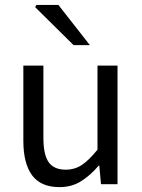

<svg xmlns="http://www.w3.org/2000/svg" viewBox="-20 -755 584 787"><path d="M224 12Q147.3 12 111.5 -36.5Q75.7 -85 75.7 -178V-486H157.9V-188.7Q157.9 -120.8 179.5 -90.2Q201.2 -59.5 249.3 -59.5Q286.4 -59.5 315.7 -79Q345 -98.5 379.6 -141.5V-486H461.7V0H394L387 -75.9H384.3Q350.8 -36.3 312.4 -12.2Q274 12 224 12ZM281.6 -570 124.2 -725.6 129.2 -734.7H219.4L348.4 -570Z"/></svg>

Font: SourceSans3VF
Style: Regular
Weight: 200
Designer: Paul D. Hunt
Foundry: Adobe
Version: Version 3.052;hotconv 1.1.0;makeotfexe 2.6.0